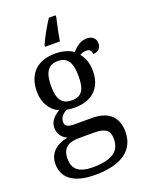

<svg xmlns="http://www.w3.org/2000/svg" viewBox="-181 -853 901 1181"><g transform="rotate(-20 269.0 -263.0)"><path d="M210 -616V-606H307C315 -654 326 -709 337 -753V-766H293C265 -724 228 -658 210 -616ZM231 240C412 240 496 168 496 53C496 -33 450 -96 331 -96H218C166 -96 156 -110 156 -134C156 -164 177 -184 203 -197C216 -194 240 -192 256 -192C377 -192 436 -265 436 -364C436 -421 420 -457 397 -485C410 -493 423 -497 440 -497C467 -497 473 -478 473 -463C510 -463 526 -487 526 -515C526 -543 507 -567 467 -567C423 -567 389 -534 370 -513C351 -530 304 -546 256 -546C130 -546 68 -476 68 -361C68 -294 101 -234 158 -210C113 -183 93 -156 93 -116C93 -73 121 -46 148 -34C82 -22 23 16 23 94C23 186 92 240 231 240ZM253 -240C189 -240 162 -279 162 -364C162 -453 188 -497 252 -497C317 -497 342 -455 342 -365C342 -278 318 -240 253 -240ZM233 191C131 191 104 147 104 88C104 9 158 -7 214 -7H312C378 -7 414 9 414 70C414 140 376 191 233 191Z"/></g></svg>

Font: Noto Serif
Style: Regular
Weight: 400
Designer: Monotype Design Team
Foundry: Monotype Imaging Inc.
Version: Version 2.015